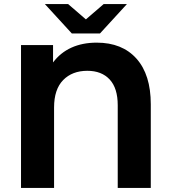

<svg xmlns="http://www.w3.org/2000/svg" viewBox="-20 -921 836 941"><path d="M719 -410V0H557V-405Q557 -489 517.5 -531.5Q478 -574 408 -574Q334 -574 289.5 -528.5Q245 -483 245 -394V0H83V-700H240V-615Q276 -663 330 -687.5Q384 -712 454 -712Q579 -712 649 -633.5Q719 -555 719 -410ZM602 -901 470 -757H332L200 -901H314L401 -826L488 -901Z"/></svg>

Font: Montserrat Alternates
Style: Bold
Weight: 700
Designer: Julieta Ulanovsky
Foundry: Julieta Ulanovsky
Version: Version 7.200